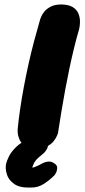

<svg xmlns="http://www.w3.org/2000/svg" viewBox="-20 -671 379 861"><path d="M138 -5Q106 -5 89.5 -18Q73 -31 66.5 -47.5Q60 -64 59.5 -76.5Q59 -89 59 -89Q63 -132 70 -180Q77 -228 86.5 -279Q96 -330 107.5 -382Q119 -434 132.5 -485Q146 -536 160 -584Q160 -584 164 -594.5Q168 -605 178 -618Q188 -631 207 -641Q226 -651 256 -651Q289 -650 306.5 -639Q324 -628 331 -611.5Q338 -595 338.5 -579Q339 -563 337 -552Q335 -541 335 -541Q323 -500 312 -455Q301 -410 291 -362.5Q281 -315 272 -266Q263 -217 255 -168.5Q247 -120 240 -74Q240 -74 236 -63.5Q232 -53 221.5 -39Q211 -25 191 -14.5Q171 -4 138 -5ZM118 170Q70 172 44.5 154.5Q19 137 11 111.5Q3 86 7 65Q10 51 20 30.5Q30 10 52.5 -12Q75 -34 117 -52Q117 -52 128 -55.5Q139 -59 155 -58.5Q171 -58 183 -46Q194 -36 195 -25Q196 -14 191.5 -5Q187 4 182 9.5Q177 15 177 15Q158 31 149.5 38.5Q141 46 133 59Q133 60 130 66Q127 72 125.5 77Q124 82 130 80Q144 75 154 70Q164 65 173 60Q173 60 180.5 57Q188 54 199.5 53.5Q211 53 224 62Q237 70 236.5 82.5Q236 95 231 104Q226 113 226 113Q205 135 177.5 153Q150 171 118 170Z"/></svg>

Font: Sour Gummy Black
Style: Italic
Weight: 900
Italic angle: -11.3°
Designer: Stefie Justprince
Foundry: Eifetstype
Version: Version 1.000